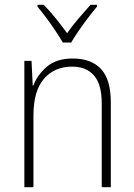

<svg xmlns="http://www.w3.org/2000/svg" viewBox="-20 -784 562 804"><path d="M285 -539Q362 -539 403 -495Q444 -451 444 -356V0H406V-351Q406 -431 373.5 -468Q341 -505 282 -505Q208 -505 164 -454Q120 -403 120 -300V0H82V-529H112L117 -426H120Q136 -470 176 -504.5Q216 -539 285 -539ZM243 -606Q230 -628 211.5 -656Q193 -684 173 -710.5Q153 -737 137 -756V-764H163Q188 -739 214 -706.5Q240 -674 261 -645Q282 -675 307.5 -705Q333 -735 359 -764H386V-756Q369 -736 348.5 -709Q328 -682 309.5 -655Q291 -628 278 -606Z"/></svg>

Font: Noto Sans Lao Looped SemiCondensed ExtraLight
Style: Regular
Weight: 200
Width: 4
Designer: Mark Frömberg, Ben Mitchell
Foundry: The Fontpad Ltd
Version: Version 1.002; ttfautohint (v1.8.4.7-5d5b)